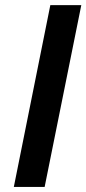

<svg xmlns="http://www.w3.org/2000/svg" viewBox="-20 -740 342 760"><path d="M179.2 -719.7H301.8L156.7 0H34.7Z"/></svg>

Font: Reddit Sans Chocolate SemiBold
Style: Italic
Weight: 600
Italic angle: -11.25°
Designer: Stephen Hutchings
Version: Version 1.013